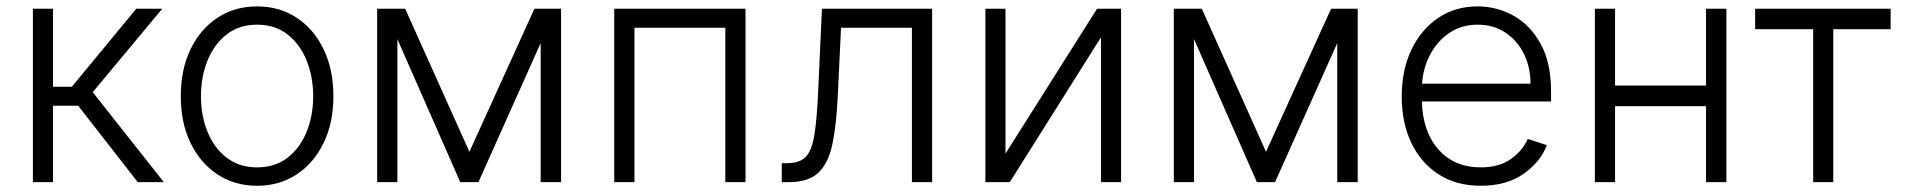

<svg xmlns="http://www.w3.org/2000/svg" viewBox="-20 -573 6018 604"><path d="M83.5 0V-545.5H146.7V-300.1H206L408.7 -545.5H490.4L271.7 -283L495.4 0H413.4L225.9 -240.4H146.7V0Z M788.7 11.4Q718 11.4 663.9 -24.5Q609.7 -60.4 579.2 -123.8Q548.7 -187.1 548.7 -270.2Q548.7 -354 579.2 -417.6Q609.7 -481.2 663.9 -517Q718 -552.9 788.7 -552.9Q859.4 -552.9 913.5 -517Q967.7 -481.2 998.2 -417.6Q1028.8 -354 1028.8 -270.2Q1028.8 -187.1 998.2 -123.8Q967.7 -60.4 913.5 -24.5Q859.4 11.4 788.7 11.4ZM788.7 -46.5Q845.5 -46.5 884.8 -77.1Q924 -107.6 944.6 -158.4Q965.2 -209.2 965.2 -270.2Q965.2 -331.3 944.6 -382.5Q924 -433.6 884.8 -464.5Q845.5 -495.4 788.7 -495.4Q732.2 -495.4 692.8 -464.5Q653.4 -433.6 632.8 -382.5Q612.2 -331.3 612.2 -270.2Q612.2 -209.2 632.8 -158.4Q653.4 -107.6 692.8 -77.1Q732.2 -46.5 788.7 -46.5Z M1456.7 -95.5 1661.2 -545.5H1745V0H1680.8V-437.5L1485.1 0H1427.9L1230.1 -449.9V0H1166.5V-545.5H1254.6Z M1912.3 0V-545.5H2325.3V0H2261.7V-485.8H1975.9V0Z M2439.3 0V-59.7H2456.3Q2495.4 -59.7 2514.7 -79.5Q2534.1 -99.4 2542.1 -149.7Q2550.1 -199.9 2554 -290.1L2565.7 -545.5H2912.3V0H2848.7V-485.8H2625.7L2615.4 -268.8Q2611.2 -180 2598.7 -120.2Q2586.3 -60.4 2554.9 -30.2Q2523.4 0 2462 0Z M3143.1 -89.8 3431.1 -545.5H3506.7V0H3443.5V-455.6L3156.6 0H3079.9V-545.5H3143.1Z M3962.7 -95.5 4167.3 -545.5H4251.1V0H4186.8V-437.5L3991.1 0H3933.9L3736.2 -449.9V0H3672.6V-545.5H3760.7Z M4638.1 11.4Q4561.8 11.4 4506 -24.3Q4450.3 -60 4419.9 -123.4Q4389.6 -186.8 4389.6 -269.5Q4389.6 -352.3 4419.9 -416.2Q4450.3 -480.1 4504.1 -516.5Q4557.9 -552.9 4628.6 -552.9Q4687.9 -552.9 4740.6 -524Q4793.3 -495 4826.3 -435.7Q4859.4 -376.4 4859.4 -285.2V-253.9H4453.1Q4455.3 -159.4 4505 -103Q4554.7 -46.5 4638.1 -46.5Q4696.4 -46.5 4733.3 -73Q4770.2 -99.4 4785.9 -136L4845.9 -116.5Q4827.4 -65 4773.8 -26.8Q4720.2 11.4 4638.1 11.4ZM4453.5 -309.7H4794.7Q4794.7 -362.2 4773.6 -404.3Q4752.5 -446.4 4715 -470.9Q4677.6 -495.4 4628.6 -495.4Q4578.8 -495.4 4540.7 -470.2Q4502.5 -445 4479.8 -402.7Q4457 -360.4 4453.5 -309.7Z M5060.7 -545.5V-304H5346.9V-545.5H5410.9V0H5346.9V-239H5060.7V0H4997.2V-545.5Z M5501.4 -481.2V-545.5H5927.6V-481.2H5747.2V0H5683.9V-481.2Z"/></svg>

Font: Inter UI Light
Style: Regular
Weight: 300
Designer: Rasmus Andersson
Foundry: rsms
Version: 3.2;8d6f07862